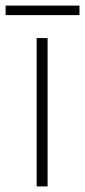

<svg xmlns="http://www.w3.org/2000/svg" viewBox="-42 -666 304 686"><path d="M128 0H89V-530H128ZM242 -646V-612H-22V-646Z"/></svg>

Font: Noto Sans Bengali UI ExtraLight
Style: Regular
Weight: 200
Designer: Jelle Bosma - Monotype Design Team
Foundry: Monotype Imaging Inc.
Version: Version 2.003; ttfautohint (v1.8.4.7-5d5b)